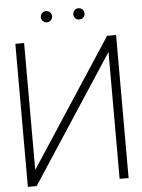

<svg xmlns="http://www.w3.org/2000/svg" viewBox="-57 -891 692 936"><g transform="rotate(-5 288.5 -423.0)"><path d="M203 -846Q192 -846 184 -838Q176 -830 176 -818Q176 -807 184 -799Q192 -791 203 -791Q215 -791 223 -799Q231 -807 231 -818Q231 -830 223 -838Q215 -846 203 -846ZM362 -846Q350 -846 342.5 -838Q335 -830 335 -818Q335 -807 342.5 -799Q350 -791 362 -791Q374 -791 382 -799Q390 -807 390 -818Q390 -830 382 -838Q374 -846 362 -846ZM41 -700V0H84L490 -621V0H534V-700H490L84 -79V-700Z"/></g></svg>

Font: Advent Pro Light
Style: Regular
Weight: 300
Version: Version 3.000